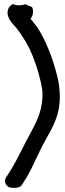

<svg xmlns="http://www.w3.org/2000/svg" viewBox="-20 -691 323 955"><path d="M43 -671 28 -659C-6 -612 53 -563 60 -554C92 -513 123 -463 144 -409C164 -357 183 -297 191 -238C195 -155 169 -99 138 -41C97 32 60 119 13 187C-3 208 7 230 24 240C40 245 68 246 84 235L90 226V225L91 226C94 220 100 211 108 198V197L109 198C116 185 124 170 135 150C153 113 172 71 190 36C217 -18 256 -71 271 -143C282 -199 278 -254 266 -307C243 -401 209 -489 162 -561V-560L161 -561C151 -574 141 -587 132 -598C143 -610 148 -633 141 -653C138 -656 133 -660 120 -663L108 -670C87 -663 63 -662 43 -671Z"/></svg>

Font: Stray Cat
Style: BlkExt
Weight: 900
Version: Version 1.0